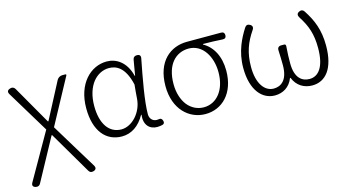

<svg xmlns="http://www.w3.org/2000/svg" viewBox="-81 -873 2591 1407"><g transform="rotate(-15 1214.5 -169.5)"><path d="M400 7 286 -181 471 -523C475 -530 473 -534 465 -534H446H443C426 -534 410 -524 402 -509L258 -234H254L87 -525C78 -540 65 -544 49 -539C27 -532 22 -519 34 -499L227 -180L28 169C17 189 23 202 45 207C61 210 73 205 80 191L254 -129H258L446 191C454 205 466 210 482 205C503 199 508 185 497 166Z M964 -427 958 -392H955C927 -505 852 -547 783 -547C660 -547 550 -440 550 -254C550 -78 633 13 751 13C823 13 883 -27 926 -104H929C920 -26 961 13 1019 13C1036 13 1050 10 1061 7C1073 2 1075 -6 1072 -19C1068 -35 1058 -43 1042 -39C1037 -38 1033 -38 1028 -38C999 -38 975 -60 975 -95C975 -192 1006 -358 1034 -501C1039 -522 1031 -534 1009 -534C992 -534 981 -526 978 -509L970 -463ZM664 -434C697 -475 741 -496 786 -496C838 -496 905 -472 937 -331L932 -278L928 -226C921 -123 841 -38 761 -38C666 -38 611 -121 611 -255C611 -333 632 -393 664 -434Z M1602 -534H1531H1389C1265 -534 1153 -450 1153 -260C1153 -85 1261 13 1385 13C1511 13 1613 -84 1613 -256C1613 -365 1569 -444 1498 -484V-488C1550 -488 1596 -486 1646 -483C1664 -482 1674 -490 1674 -508C1674 -525 1665 -534 1648 -534ZM1263 -98C1233 -137 1214 -192 1214 -260C1214 -334 1233 -390 1264 -427C1295 -464 1339 -483 1387 -483C1494 -483 1555 -377 1555 -259C1555 -124 1483 -38 1386 -38C1337 -38 1294 -60 1263 -98Z M1769 -409C1750 -359 1738 -304 1738 -242C1738 -70 1817 13 1912 13C1971 13 2025 -17 2050 -82H2054C2080 -17 2134 13 2195 13C2295 13 2367 -68 2367 -244C2367 -364 2333 -444 2280 -525C2270 -540 2257 -543 2241 -535C2222 -526 2220 -510 2232 -492C2282 -414 2306 -348 2306 -242C2306 -101 2257 -38 2188 -38C2133 -38 2079 -71 2079 -186C2079 -224 2080 -266 2084 -314C2085 -325 2080 -330 2071 -330H2051H2048C2030 -330 2019 -318 2021 -297C2023 -256 2024 -219 2024 -186C2024 -72 1970 -38 1916 -38C1849 -38 1795 -105 1795 -233C1795 -342 1824 -415 1876 -492C1888 -509 1886 -524 1868 -534C1852 -543 1839 -540 1829 -525C1805 -488 1785 -450 1769 -409Z"/></g></svg>

Font: GenSenRounded2 TW L
Style: Regular
Weight: 300
Version: Version 2.100;PS 2.1;hotconv 16.6.51;makeotf.lib2.5.65220 DE